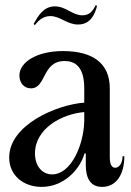

<svg xmlns="http://www.w3.org/2000/svg" viewBox="-20 -716 512 752"><path d="M380 16C437 16 467 -35 467 -104H460C460 -74 445 -59 431 -59C417 -59 410 -74 410 -100V-370C410 -468 344 -516 226 -516C127 -516 56 -474 56 -420C56 -394 72 -370 101 -370C162 -370 144 -477 233 -477C271 -477 310 -458 310 -370V-314C202 -306 16 -227 16 -99C16 -29 72 16 143 16C234 16 295 -57 311 -115H316V-70C316 -15 336 16 380 16ZM112 -623 116 -617C132 -638 151 -653 177 -653C216 -653 242 -620 286 -620C316 -620 346 -635 360 -693L355 -696C343 -672 330 -656 303 -656C263 -656 239 -691 195 -691C150 -691 129 -653 112 -623ZM117 -115C117 -213 223 -270 310 -277V-242C308 -149 259 -33 184 -33C145 -33 117 -66 117 -115Z"/></svg>

Font: RL Madena
Style: Regular
Weight: 400
Designer: I Kadek Wantara Putra
Foundry: Roughlines ID
Version: Version 1.000;Glyphs 3.1.2 (3151)